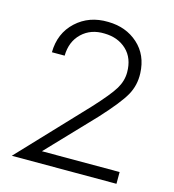

<svg xmlns="http://www.w3.org/2000/svg" viewBox="-112 -853 855 946"><g transform="rotate(15 315.5 -380.0)"><path d="M172.5 -60H568.8V0H35L353.8 -337.5Q428.8 -418.8 453.1 -459.4Q477.5 -500 477.5 -543.8Q477.5 -616.2 433.8 -657.5Q390 -698.8 321.2 -700Q251.2 -702.5 205.6 -659.4Q160 -616.2 158.8 -543.8H93.8Q95 -641.2 160.6 -701.9Q226.2 -762.5 323.8 -760Q415 -758.8 476.2 -703.8Q537.5 -648.8 541.2 -556.2Q543.8 -495 515 -443.8Q486.2 -392.5 398.8 -297.5Z"/></g></svg>

Font: Now Light
Style: Regular
Weight: 300
Designer: Alfredo Marco Pradil
Foundry: Alfredo Marco Pradil
Version: Version 1.002;PS 001.002;hotconv 1.0.88;makeotf.lib2.5.64775